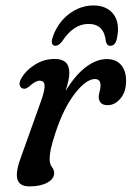

<svg xmlns="http://www.w3.org/2000/svg" viewBox="-20 -672 481 702"><path d="M65.5 -348Q56.5 -349 52.8 -358.5Q49 -368 56 -382Q72 -412.5 106 -434.5Q140 -456.5 180 -456.5Q233.5 -456.5 233.5 -406Q233.5 -393 229.8 -376Q226 -359 220 -339.5Q254 -396 293 -426Q332 -456 370.5 -456Q404 -456 422.5 -434.8Q441 -413.5 441 -376.5Q441 -336 420.5 -311.8Q400 -287.5 373.5 -287.5Q356 -287.5 348.5 -296.2Q341 -305 341 -316.5Q341 -327 344.2 -337Q347.5 -347 347.5 -360Q347.5 -383 327 -383Q295 -383 253.8 -330Q212.5 -277 183 -187Q170 -148 165.8 -127.2Q161.5 -106.5 161.5 -90.5Q161.5 -72 169.8 -61.5Q178 -51 178 -39Q178 -17.5 152.5 -4Q127 9.5 88 9.5Q50 9.5 43.2 -18Q36.5 -45.5 58 -101L130.5 -304Q144 -342 143 -359.5Q142 -377 125 -377Q110 -377 87.5 -356.5Q73.5 -345 65.5 -348ZM303.5 -584.5Q248.5 -584.5 207 -520.5Q194.5 -504.5 182.5 -504.5Q174 -504.5 170.8 -512Q167.5 -519.5 171.5 -532.5Q189.5 -588 231.2 -620Q273 -652 321.5 -652Q370.5 -652 395 -619.8Q419.5 -587.5 407.5 -531.5Q402 -504.5 383 -504.5Q370.5 -504.5 367 -520.5Q361 -584.5 303.5 -584.5Z"/></svg>

Font: Fraunces 72pt S100
Style: Italic
Weight: 400
Italic angle: -16°
Version: Version 1.000; ttfautohint (v1.8.3)